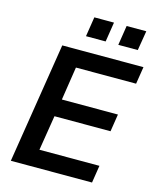

<svg xmlns="http://www.w3.org/2000/svg" viewBox="-131 -995 887 1085"><g transform="rotate(15 312.5 -452.5)"><path d="M38 0 150 -705H625L609 -604H257L227 -409H555L539 -307H211L178 -102H529L513 0ZM455 -790 473 -905H588L569 -790ZM266 -790 284 -905H399L381 -790Z"/></g></svg>

Font: Mulish
Style: Bold Italic
Weight: 700
Italic angle: -9°
Designer: Vernon Adams
Foundry: Vernon Adams
Version: Version 3.603; ttfautohint (v1.8.3)